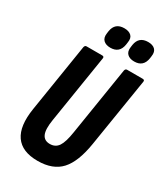

<svg xmlns="http://www.w3.org/2000/svg" viewBox="-207 -930 892 1026"><g transform="rotate(30 239.0 -417.0)"><path d="M199 6Q103 6 63 -51.5Q23 -109 41 -222L108 -643Q111 -655 121 -655H217Q230 -655 228 -643L161 -223Q151 -162 163.5 -133.5Q176 -105 211 -105Q245 -105 263 -131.5Q281 -158 291 -223L358 -643Q361 -655 371 -655H467Q480 -655 478 -643L410 -220Q391 -101 342 -47.5Q293 6 199 6ZM381 -712Q353 -712 338 -726.5Q323 -741 327 -769L329 -784Q338 -840 395 -840Q423 -840 437.5 -826Q452 -812 448 -784L446 -769Q437 -712 381 -712ZM234 -712Q206 -712 191 -726.5Q176 -741 180 -769L182 -784Q191 -840 248 -840Q276 -840 291 -826Q306 -812 301 -784L299 -769Q290 -712 234 -712Z"/></g></svg>

Font: Sofia Sans Extra Condensed ExtraBold
Style: Italic
Weight: 800
Italic angle: -9°
Designer: Botio Nikoltchev, Ani Petrova
Foundry: lettersoup
Version: Version 4.101; ttfautohint (v1.8.4.7-5d5b)